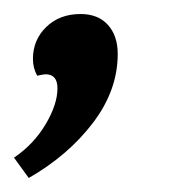

<svg xmlns="http://www.w3.org/2000/svg" viewBox="-44 -119 270 274"><path d="M3 -35Q3 -62 22 -80.5Q41 -99 71 -99Q96 -99 110 -83.5Q124 -68 124 -42Q124 10 88.5 56.5Q53 103 -3 135L-24 106Q4 87 21 58.5Q38 30 38 7Q38 -13 21 -13Q19 -13 9 -11Q3 -22 3 -35Z"/></svg>

Font: Caladea
Style: Italic
Weight: 400
Italic angle: -9°
Designer: Carolina Giovagnoli and Andres Torresi
Foundry: Carolina Giovagnoli & Andres Torresi
Version: Version 1.001